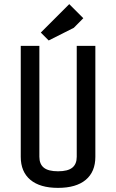

<svg xmlns="http://www.w3.org/2000/svg" viewBox="-20 -891 560 926"><path d="M259.8 15.1Q172.9 15.1 126.5 -23.7Q80.1 -62.5 80.1 -134.8V-669.9H169.9V-134.8Q169.9 -99.6 191.4 -82.3Q212.9 -64.9 259.8 -64.9Q307.1 -64.9 328.6 -82.3Q350.1 -99.6 350.1 -134.8V-669.9H439.9V-134.8Q439.9 -62.5 393.6 -23.7Q347.2 15.1 259.8 15.1ZM381.8 -803.2 335.9 -756.8 214.8 -695.8 176.8 -733.9 314 -871.1Z"/></svg>

Font: Unica One
Style: Bold
Weight: 400
Designer: Eduardo Rodriguez Tunni
Foundry: Eduardo Rodriguez Tunni
Version: Version 1.001